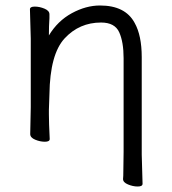

<svg xmlns="http://www.w3.org/2000/svg" viewBox="-20 -505 628 699"><path d="M496 58 499 164Q499 174 481.5 174Q464 174 446 166.5Q428 159 428 147V146Q429 138 429 119L430 48V-293Q430 -352 414 -387.5Q398 -423 348 -423Q269 -423 215.5 -365.5Q162 -308 160 -162Q159 -129 158 -105V-89Q158 -59 161 1Q161 11 143.5 11Q126 11 108 3.5Q90 -4 90 -17L92 -115V-364L89 -471Q89 -481 106.5 -481Q124 -481 142 -473.5Q160 -466 160 -453V-439Q158 -411 158 -376Q190 -429 241.5 -457Q293 -485 344 -485Q436 -485 470 -422Q496 -376 496 -297Z"/></svg>

Font: LXGW WenKai Lite
Style: Regular
Weight: 400
Designer: LXGW / Fontworks Inc.
Foundry: LXGW / Fontworks Inc.
Version: Version 1.511; March 25, 2025